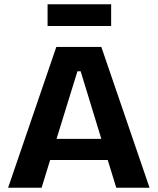

<svg xmlns="http://www.w3.org/2000/svg" viewBox="-20 -880 739 900"><path d="M18 0 244 -660H455L681 0H525L485 -130H215L175 0ZM343 -546 245 -229H455L358 -546ZM203 -758V-860H501V-758Z"/></svg>

Font: Bricolage Grotesque 10pt Bricolage Grotesque 10pt Regular
Style: Bold
Weight: 700
Designer: Mathieu Triay
Foundry: Atelier Triay
Version: Version 1.000; ttfautohint (v1.8.4.7-5d5b);gftools[0.9.32]